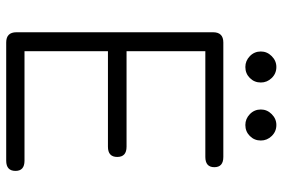

<svg xmlns="http://www.w3.org/2000/svg" viewBox="-166 -745 911 619"><g transform="rotate(90 289.5 -435.5)"><path d="M117 0Q84 0 84 -33V-667Q84 -700 117 -700H486Q519 -700 519 -671Q519 -642 486 -642H145V-388H453Q486 -388 486 -358Q486 -328 453 -328H145V-59H498Q531 -59 531 -30Q531 0 498 0ZM196 -771Q176 -771 161 -785.5Q146 -800 146 -821Q146 -841 161 -856Q176 -871 196 -871Q217 -871 231.5 -856Q246 -841 246 -821Q246 -800 231.5 -785.5Q217 -771 196 -771ZM383 -771Q363 -771 348 -785.5Q333 -800 333 -821Q333 -841 348 -856Q363 -871 383 -871Q404 -871 418.5 -856Q433 -841 433 -821Q433 -800 418.5 -785.5Q404 -771 383 -771Z"/></g></svg>

Font: Zen Maru Gothic
Style: Regular
Weight: 400
Designer: Yoshimichi Ohira
Foundry: Positype
Version: Version 1.002